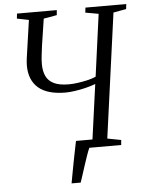

<svg xmlns="http://www.w3.org/2000/svg" viewBox="-61 -791 771 1019"><g transform="rotate(-5 325.0 -281.5)"><path d="M278.5 180Q282.5 158.5 287.8 129.2Q293 100 299.2 68.5Q305.5 37 311.2 7.8Q317 -21.5 321.5 -42.5H419L389 0Q382 14.5 373.5 39.2Q365 64 356 91.2Q347 118.5 339.5 142.5Q332 166.5 327 180ZM317 0 319.5 -26.5 409 -40.5 449.5 -334.5Q424.5 -325 395.2 -318Q366 -311 338.2 -307Q310.5 -303 289 -303Q241.5 -303 205.2 -313.2Q169 -323.5 145 -344Q121 -364.5 108.8 -394.5Q96.5 -424.5 96.5 -463.5Q96.5 -473.5 97.5 -484.2Q98.5 -495 100 -506L128.5 -704L65.5 -716.5L68.5 -743H280.5L278 -716.5L207.5 -704L186 -563Q182.5 -535.5 179.5 -511Q176.5 -486.5 176.5 -464.5Q176.5 -427 189 -400.2Q201.5 -373.5 230.8 -359.2Q260 -345 310.5 -345Q331 -345 357 -348.5Q383 -352 409 -358Q435 -364 455 -373L500 -704L430 -716.5L433 -743H650.5L647.5 -716.5L579 -704L488 -40.5L561 -26.5L558.5 0Z"/></g></svg>

Font: Merriweather 96pt Light
Style: Italic
Weight: 300
Italic angle: -7.8°
Version: Version 2.101